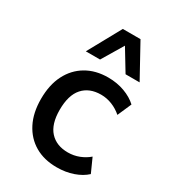

<svg xmlns="http://www.w3.org/2000/svg" viewBox="-186 -851 856 958"><g transform="rotate(30 242.5 -372.5)"><path d="M294 9Q221 9 168 -22Q115 -53 85.5 -110.5Q56 -168 56 -248Q56 -329 85.5 -387Q115 -445 168.5 -476.5Q222 -508 294 -508Q345 -508 388.5 -492Q432 -476 461 -449L426 -369Q401 -391 370 -403.5Q339 -416 306 -416Q239 -416 201.5 -374Q164 -332 164 -247Q164 -165 201.5 -124Q239 -83 305 -83Q339 -83 369.5 -95Q400 -107 423 -127L459 -47Q431 -21 388 -6Q345 9 294 9ZM131 -565 235 -754H337L441 -565H360L286 -687L213 -565Z"/></g></svg>

Font: Nunito Sans 7pt SemiCondensed SemiBold
Style: Regular
Weight: 600
Width: 4
Designer: Vernon Adams
Foundry: Vernon Adams
Version: Version 3.101;gftools[0.9.27]